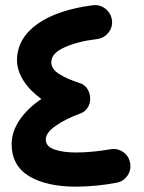

<svg xmlns="http://www.w3.org/2000/svg" viewBox="-20 -654 551 733"><path d="M407.2 -578.1C404.8 -595.2 396.5 -609.9 381.8 -621.1C367.2 -632.3 351.1 -636.2 333.5 -633.8C163.1 -612.3 44.9 -539.6 44.9 -424.3C44.9 -369.6 82.5 -315.9 137.7 -276.4C70.8 -230 24.4 -170.4 24.4 -104C24.4 -49.8 46.4 -8.8 90.3 18.1C134.3 44.9 194.3 58.6 270 58.6C322.3 58.6 377.4 52.7 425.8 43.5C443.4 40 457 30.8 467.3 15.6C477.1 0.5 480 -15.6 476.6 -32.7C473.1 -50.3 464.4 -64 449.2 -74.2C434.1 -84 418 -87.4 400.4 -84C359.4 -76.7 312 -71.8 270.5 -71.8C236.8 -71.8 209.5 -75.7 187.5 -83.5C165.5 -91.3 154.8 -104 154.8 -121.1C154.8 -138.7 167.5 -156.2 192.9 -173.8C217.8 -191.4 249 -207 286.6 -220.7C318.4 -232.4 328.6 -264.2 322.8 -291.5C318.8 -311 307.1 -329.6 284.2 -336.9C252.4 -347.2 226.6 -358.4 206.5 -371.1C186 -383.8 175.8 -398.9 175.8 -417C175.8 -439 192.4 -458 226.1 -473.1C259.3 -488.3 300.8 -499 351.1 -504.9C368.7 -507.3 383.3 -515.6 394.5 -530.3C405.8 -544.4 409.7 -560.5 407.2 -578.1Z"/></svg>

Font: Mikhak
Style: Bold
Weight: 700
Designer: Amin Abedi
Version: Version 3.2